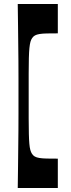

<svg xmlns="http://www.w3.org/2000/svg" viewBox="-20 -758 354 962"><path d="M269.7 184H68.9Q69.9 123.5 70.4 74Q70.9 24.5 71.4 -18.5Q71.9 -61.5 72.3 -102.4Q72.6 -143.3 72.6 -185.8Q72.6 -228.3 72.6 -277Q72.6 -326.3 72.6 -368.9Q72.6 -411.4 72.3 -452.3Q71.9 -493.2 71.4 -536.2Q70.9 -579.2 70.4 -628.3Q69.9 -677.5 68.9 -738H269.7V-590.9Q236.5 -590.9 214.3 -590.4Q192.2 -589.9 178 -587.5Q163.8 -585.2 155.3 -580.5Q146.8 -575.9 141.1 -567.2Q135.8 -559.8 132.6 -548.5Q129.4 -537.1 127.4 -517.5Q125.4 -497.8 124.6 -466.7Q123.7 -435.6 123.7 -389.2Q123.7 -342.8 123.7 -277Q123.7 -211.2 123.7 -164.5Q123.7 -117.8 124.6 -87Q125.4 -56.2 127.1 -37.4Q128.7 -18.6 131.9 -7Q135.1 4.5 139.8 11.8Q145.4 21.2 154.3 26.2Q163.1 31.2 177.3 33.5Q191.5 35.9 214 36.4Q236.5 36.9 269.7 36.9Z"/></svg>

Font: Ojuju ExtraLight
Style: Regular
Weight: 200
Designer: Chisaokwu Joboson, Mirko Velimirovic
Foundry: Udi Foundry
Version: Version 1.000